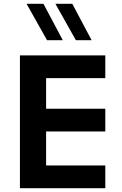

<svg xmlns="http://www.w3.org/2000/svg" viewBox="-20 -992 643 1012"><path d="M85 -700V0H535V-120H223V-299H535V-419H223V-580H535V-700ZM311 -780 209 -972H120L228 -780ZM463 -780 361 -972H272L380 -780Z"/></svg>

Font: Gully SemiBold
Style: Regular
Weight: 600
Designer: jaikishan Patel
Foundry: MagicType
Version: Version 1.000;Glyphs 3.2 (3242)